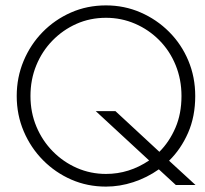

<svg xmlns="http://www.w3.org/2000/svg" viewBox="-20 -686 759 712"><path d="M373 6Q304 6 244.5 -20Q185 -46 139.5 -92Q94 -138 68 -199Q42 -260 42 -330Q42 -399 67.5 -460Q93 -521 138 -567Q183 -613 243 -639.5Q303 -666 373 -666Q441 -666 501 -640Q561 -614 607 -568Q653 -522 678.5 -461Q704 -400 704 -330Q704 -254 677.5 -193.5Q651 -133 607 -90L705 0H632L569 -58Q525 -27 474.5 -10.5Q424 6 373 6ZM373 -41Q459 -41 533 -91L335 -274H408L571 -123Q608 -160 630.5 -212Q653 -264 653 -330Q653 -391 631.5 -444Q610 -497 571 -536.5Q532 -576 481 -598Q430 -620 373 -620Q314 -620 263.5 -597.5Q213 -575 174.5 -535.5Q136 -496 114.5 -443.5Q93 -391 93 -330Q93 -269 115 -216.5Q137 -164 176 -124.5Q215 -85 265.5 -63Q316 -41 373 -41Z"/></svg>

Font: Lil Grotesk Light
Style: Regular
Weight: 300
Designer: Bastien Sozeau
Foundry: NBR — Bastien Sozeau
Version: Version 3.003; ttfautohint (v1.8.4.7-5d5b);gftools[0.9.33]